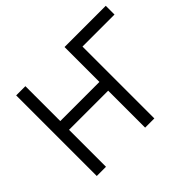

<svg xmlns="http://www.w3.org/2000/svg" viewBox="-146 -940 1179 1179"><g transform="rotate(-45 444.0 -350.0)"><path d="M100 0H180V-321H520V0H600V-624H878V-700H520V-397H180V-700H100Z"/></g></svg>

Font: Fixel Display Regular
Style: Regular
Weight: 400
Designer: AlfaBravo + MacPaw
Foundry: Kyrylo Tkachov, Marchela Mozhyna, Serhii Makarenko, Maria Weinstein, Zakhar Kryvoshyya
Version: Version 1.211